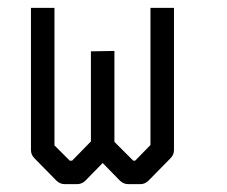

<svg xmlns="http://www.w3.org/2000/svg" viewBox="-20 -520 580 490"><path d="M272 -390V-158L320 -110H325L364 -150V-500H424V-137Q424 -125 415 -116L359 -59Q350 -50 338 -50H308Q295 -50 286 -59L242 -104L198 -59Q189 -50 176 -50H146Q133 -50 124 -59L68 -116Q59 -125 59 -137V-500H119V-149L158 -110H164L212 -159V-389Z"/></svg>

Font: 3270 Nerd Font Mono
Style: Regular
Weight: 400
Monospace: yes
Version: Version 3.0.1;Nerd Fonts 3.0.0